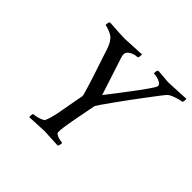

<svg xmlns="http://www.w3.org/2000/svg" viewBox="-156 -820 999 999"><g transform="rotate(45 343.5 -320.0)"><path d="M175.8 2.9Q174.8 2 174.8 -3.9Q174.8 -23.4 181.6 -23.4Q189.5 -23.4 202.6 -26.4Q215.8 -29.3 228.5 -34.7Q241.2 -40 244.1 -44.9Q250 -55.7 256.3 -77.6Q262.7 -99.6 268.6 -132.8L293.9 -271.5Q294.9 -274.4 274.4 -340.8Q264.6 -373 253.9 -404.8Q243.2 -436.5 232.4 -468.8L211.9 -532.2Q197.3 -577.1 173.8 -594.7Q164.1 -601.6 145.5 -608.9Q127 -616.2 119.1 -616.2Q117.2 -616.2 117.2 -621.1Q117.2 -638.7 124 -642.6Q131.8 -642.6 152.3 -641.1Q172.9 -639.6 196.8 -638.2Q220.7 -636.7 238.3 -636.7Q248 -636.7 359.4 -642.6V-637.7Q359.4 -616.2 352.5 -616.2Q342.8 -616.2 328.1 -611.8Q313.5 -607.4 302.2 -598.1Q291 -588.9 291 -575.2Q291 -564.5 294.9 -553.7L362.3 -346.7L407.2 -404.3L456.1 -468.8Q535.2 -573.2 535.2 -585.9Q534.2 -598.6 514.2 -607.4Q494.1 -616.2 474.6 -616.2Q472.7 -616.2 472.7 -622.1Q472.7 -638.7 479.5 -642.6Q488.3 -642.6 518.6 -639.6Q534.2 -638.7 546.9 -637.2Q559.6 -635.7 569.3 -636.7L685.5 -642.6Q686.5 -641.6 686.5 -637.7Q686.5 -616.2 679.7 -616.2Q673.8 -616.2 657.7 -611.8Q641.6 -607.4 625 -600.6Q608.4 -593.8 600.6 -585.9Q596.7 -582 579.1 -559.1Q561.5 -536.1 536.1 -502.4Q510.7 -468.8 482.9 -431.2Q455.1 -393.6 431.2 -359.9Q407.2 -326.2 391.6 -303.7Q376 -281.2 375 -278.3L347.7 -135.7Q342.8 -108.4 339.8 -86.4Q336.9 -64.5 336.9 -47.9Q336.9 -40 350.1 -33.7Q363.3 -27.3 377 -25.4L389.6 -23.4Q391.6 -23.4 391.6 -19.5Q391.6 -8.8 385.7 2.9Q340.8 1 314.9 -0.5Q289.1 -2 284.2 -2Z"/></g></svg>

Font: Crimson Text
Style: Italic
Weight: 400
Italic angle: -11°
Designer: Sebastian Kosch
Foundry: Sebastian Kosch
Version: Version 1.100; ttfautohint (v1.8.4)